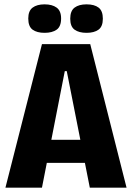

<svg xmlns="http://www.w3.org/2000/svg" viewBox="-20 -863 607 883"><path d="M5 0 173 -660H395L562 0H393L287 -536H278L173 0ZM122 -114V-220H455V-114ZM378 -712Q343 -712 323 -726.5Q303 -741 303 -777Q303 -813 323 -828Q343 -843 378 -843Q414 -843 433.5 -828Q453 -813 453 -777Q453 -741 433 -726.5Q413 -712 378 -712ZM185 -712Q150 -712 130 -726.5Q110 -741 110 -778Q110 -813 130 -828Q150 -843 185 -843Q220 -843 240.5 -828Q261 -813 261 -778Q261 -741 240.5 -726.5Q220 -712 185 -712Z"/></svg>

Font: Bricolage Grotesque 72pt SemiCondensed ExtraBold
Style: Regular
Weight: 800
Width: 4
Designer: Mathieu Triay
Foundry: Atelier Triay
Version: Version 1.001;gftools[0.9.33.dev8+g029e19f]